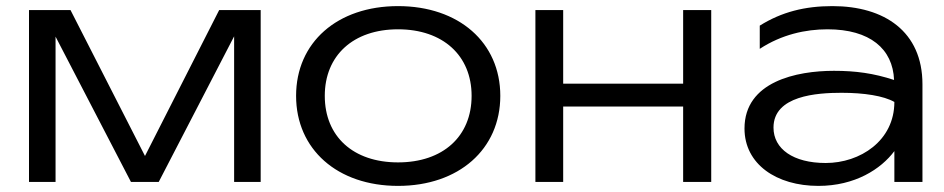

<svg xmlns="http://www.w3.org/2000/svg" viewBox="-20 -596 3092 629"><path d="M162 0V-476L409 0H500L747 -477V0H834V-563H698L455 -85L211 -563H75V0Z M1284 13C1483 13 1619 -107 1619 -282C1619 -457 1483 -576 1284 -576C1085 -576 950 -457 950 -282C950 -107 1085 13 1284 13ZM1284 -64C1137 -64 1044 -149 1044 -282C1044 -414 1137 -500 1284 -500C1431 -500 1525 -414 1525 -282C1525 -149 1431 -64 1284 -64Z M1734 0H1825V-247H2218V0H2310V-563H2218V-322H1825V-563H1734Z M2910 0H3002V-320C3002 -493 2877 -576 2707 -576C2617 -576 2541 -557 2469 -512V-436C2541 -483 2619 -500 2691 -500C2830 -500 2905 -436 2909 -334C2842 -356 2783 -364 2712 -364C2590 -364 2419 -329 2419 -175C2419 -58 2524 13 2661 13C2781 13 2866 -42 2910 -101ZM2910 -262C2910 -135 2798 -62 2685 -62C2579 -62 2514 -108 2514 -178C2514 -283 2657 -292 2737 -292C2811 -292 2875 -282 2910 -262Z"/></svg>

Font: Bounded Light
Style: Regular
Weight: 300
Designer: Vlad Churkin
Version: Version 3.0